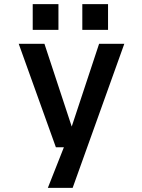

<svg xmlns="http://www.w3.org/2000/svg" viewBox="-20 -713 690 933"><path d="M212.5 200 290.5 2.5H251.5L71 -500H196L328.5 -98L461.5 -500H584L333 200ZM139 -693H264V-568H139ZM380 -693H505V-568H380Z"/></svg>

Font: Trispace Medium
Style: Regular
Weight: 500
Designer: Tyler Finck
Foundry: Etcetera Type Company
Version: Version 1.210; ttfautohint (v1.8.3)